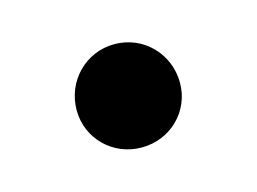

<svg xmlns="http://www.w3.org/2000/svg" viewBox="-38 -448 343 256"><g transform="rotate(-15 133.0 -320.5)"><path d="M61.5 -319.3C61.5 -280.3 92.8 -249 132.8 -249C172.9 -249 204.1 -280.3 204.1 -319.3C204.1 -359.4 172.9 -391.6 132.8 -391.6C92.8 -391.6 61.5 -359.4 61.5 -319.3Z"/></g></svg>

Font: Ed Sans Neue Medium
Style: Regular
Weight: 500
Designer: Stephen Hutchings
Version: Version 1.004;PS 001.004;hotconv 1.0.88;makeotf.lib2.5.64775